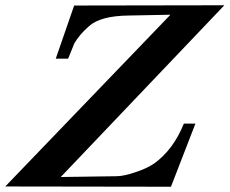

<svg xmlns="http://www.w3.org/2000/svg" viewBox="-55 -710 873 730"><path d="M798 -690 176 -37 388 -40Q415 -40 459 -55Q503 -69 532 -89Q604 -141 644 -240H688L595 0L-35 -1L593 -654L436 -651Q328 -650 284 -611Q247 -579 227 -544Q226 -542 220.5 -527.5Q215 -513 204 -487H157L227 -689Z"/></svg>

Font: DG Didot
Style: Bold Italic
Weight: 700
Designer: David Gatwood, Takis Katsoulidis, and George D. Matthiopoulos
Foundry: David Gatwood
Version: Version 1.0